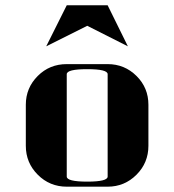

<svg xmlns="http://www.w3.org/2000/svg" viewBox="-20 -702 655 722"><path d="M77.1 -308.1Q77.1 -371.6 122.1 -416.5Q166.5 -460.9 231 -460.9H384.8Q448.7 -460.9 493.7 -416Q538.1 -371.6 538.1 -308.1V-153.8Q538.1 -89.8 493.2 -44.9Q448.2 0 384.8 0H231Q167 0 122.1 -44.9Q77.1 -89.8 77.1 -153.8ZM153.8 -527.8 231 -682.1H384.8L460.9 -527.8L308.1 -605ZM231 -38.1Q231 -19 308.1 -19Q384.8 -19 384.8 -38.1V-422.9Q384.8 -441.9 308.1 -441.9Q231 -441.9 231 -422.9Z"/></svg>

Font: Hjet
Style: Regular
Weight: 400
Designer: T. Christopher White
Version: Version 1.2